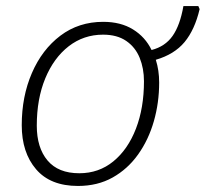

<svg xmlns="http://www.w3.org/2000/svg" viewBox="-20 -613 687 642"><path d="M240.7 8.8Q148.4 8.8 100.6 -47.1Q52.7 -103 52.7 -194.3Q52.7 -290.5 86.7 -368.9Q120.6 -447.3 181.9 -493.7Q243.2 -540 325.2 -540Q383.8 -540 424.8 -514.6Q465.8 -489.3 486.8 -445.8Q532.2 -457.5 557.1 -492.9Q582 -528.3 593.3 -592.8H643.1L647.5 -582.5Q631.3 -513.7 597.2 -472.4Q563 -431.2 501 -413.1Q512.2 -377.9 512.2 -336.9Q512.2 -269.5 494.4 -207.5Q476.6 -145.5 441.9 -96.7Q407.2 -47.9 356.7 -19.5Q306.2 8.8 240.7 8.8ZM245.1 -33.7Q310.5 -33.7 359.1 -73.5Q407.7 -113.3 434.6 -182.9Q461.4 -252.4 461.4 -341.3Q461.4 -384.3 447 -419.7Q432.6 -455.1 402.1 -476.1Q371.6 -497.1 324.7 -497.1Q259.8 -497.1 209.7 -458.3Q159.7 -419.4 131.3 -350.8Q103 -282.2 103 -192.9Q103 -119.1 138.9 -76.4Q174.8 -33.7 245.1 -33.7Z"/></svg>

Font: Open Sans Light
Style: Italic
Weight: 300
Italic angle: -12°
Designer: Monotype Design Team
Foundry: Monotype Imaging Inc.
Version: Version 3.003; ttfautohint (v1.8.4)